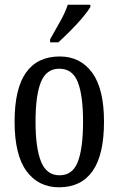

<svg xmlns="http://www.w3.org/2000/svg" viewBox="-20 -786 504 816"><path d="M231 10Q143 10 92.5 -59Q42 -128 42 -269Q42 -409 90.5 -477.5Q139 -546 234 -546Q321 -546 371.5 -477.5Q422 -409 422 -269Q422 -128 373.5 -59Q325 10 231 10ZM233 -41Q289 -41 311 -99Q333 -157 333 -269Q333 -381 310.5 -437.5Q288 -494 232 -494Q177 -494 154 -437.5Q131 -381 131 -269Q131 -157 154.5 -99Q178 -41 233 -41ZM193 -619Q214 -657 235.5 -694.5Q257 -732 268 -766H364V-756Q354 -739 331 -711.5Q308 -684 280 -656Q252 -628 228 -606H193Z"/></svg>

Font: Noto Serif Hebrew ExtraCondensed
Style: Regular
Weight: 400
Width: 2
Designer: Monotype Design Team
Foundry: Monotype Imaging Inc.
Version: Version 2.004; ttfautohint (v1.8.4.7-5d5b)